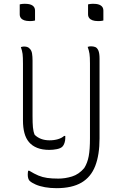

<svg xmlns="http://www.w3.org/2000/svg" viewBox="-20 -773 640 1003"><path d="M163 -666Q160 -665 156.5 -664.5Q153 -664 149.5 -663.5Q146 -663 142 -663Q138 -663 133 -663Q118 -663 106.5 -667Q95 -671 89 -679Q83 -687 83 -698V-750Q86 -751 89.5 -751.5Q93 -752 96.5 -752.5Q100 -753 104.5 -753Q109 -753 113 -753Q137 -753 150 -744Q163 -735 163 -718ZM520 -666Q517 -665 513.5 -664.5Q510 -664 506.5 -663.5Q503 -663 499 -663Q495 -663 490 -663Q475 -663 463.5 -667Q452 -671 446 -679Q440 -687 440 -698V-750Q443 -751 446.5 -751.5Q450 -752 453.5 -752.5Q457 -753 461.5 -753Q466 -753 470 -753Q494 -753 507 -744Q520 -735 520 -718ZM105 -530Q113 -530 121 -528Q129 -526 136 -518Q145 -509 147.5 -493Q150 -477 150 -457Q150 -421 150 -384.5Q150 -348 150 -311Q150 -274 150 -237.5Q150 -201 150 -165Q150 -130 152 -108Q154 -86 161 -69Q175 -55 194.5 -47.5Q214 -40 239 -40Q263 -40 283 -46Q303 -52 315 -63H321Q321 -60 321 -56.5Q321 -53 321 -50Q321 -39 317 -26.5Q313 -14 306 -7Q297 2 277.5 6Q258 10 238 10Q201 10 174.5 -0.5Q148 -11 131.5 -30.5Q115 -50 107.5 -78.5Q100 -107 100 -143Q100 -193 100 -242.5Q100 -292 100 -341.5Q100 -391 100 -440Q100 -475 98 -491Q96 -507 89 -527Q92 -528 94.5 -528.5Q97 -529 100 -529.5Q103 -530 105 -530ZM456 -531Q467 -531 477 -527.5Q487 -524 493.5 -510Q500 -496 500 -466Q500 -409 500 -358Q500 -307 500 -258Q500 -209 500 -158Q500 -107 500 -50Q500 36 477.5 94Q455 152 405.5 181Q356 210 275 210Q243 210 215 205Q187 200 166.5 191Q146 182 135 172Q130 167 127.5 158.5Q125 150 125 140Q125 135 125.5 129Q126 123 127 119H133Q159 135 180.5 144Q202 153 226.5 156.5Q251 160 285 160Q320 160 356 149Q392 138 420 105Q437 78 443.5 42.5Q450 7 450 -50Q450 -122 450 -184Q450 -246 450 -308Q450 -370 450 -442Q450 -475 447.5 -492Q445 -509 438 -528Q443 -530 447 -530.5Q451 -531 456 -531Z"/></svg>

Font: Recursive Casual Light
Style: Regular
Weight: 300
Version: Version 1.047